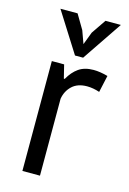

<svg xmlns="http://www.w3.org/2000/svg" viewBox="-113 -788 567 844"><g transform="rotate(15 170.0 -366.0)"><path d="M313 -423Q283 -433 256 -433Q213 -433 188 -409.5Q163 -386 157 -350V0H77V-500H133L148 -439H152Q171 -473 197.5 -491.5Q224 -510 265 -510Q294 -510 330 -500ZM206 -550H169L54 -732H132L171 -666L192 -608L214 -666L259 -732H329Z"/></g></svg>

Font: PTSans
Style: Regular
Weight: 400
Designer: A.Korolkova, O.Umpeleva, V.Yefimov
Foundry: ParaType Ltd
Version: Version 2.003W OFL